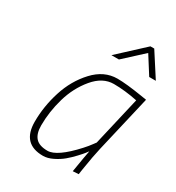

<svg xmlns="http://www.w3.org/2000/svg" viewBox="-177 -838 874 955"><g transform="rotate(30 260.0 -360.5)"><path d="M260 -595 406 -730H428L515 -595H477L413 -696L303 -595ZM215 9Q95 9 95 -118Q95 -206 123 -294Q151 -382 210 -445.5Q269 -509 345 -509Q396 -509 489 -494L520 -489L444 -163Q433 -117 419 -28L415 -1L382 1Q399 -103 404 -126Q400 -121 393 -111.5Q386 -102 364.5 -79Q343 -56 321.5 -38Q300 -20 270.5 -5.5Q241 9 215 9ZM479 -462Q406 -477 342.5 -477Q279 -477 228.5 -416.5Q178 -356 155 -276Q132 -196 132 -118Q132 -71 153 -47.5Q174 -24 222 -24Q276 -24 369 -126Q390 -149 402 -166L414 -182Z"/></g></svg>

Font: Titillium Web ExtraLight
Style: Italic
Weight: 275
Italic angle: -13°
Version: Version 1.002;PS 57.000;hotconv 1.0.70;makeotf.lib2.5.55311